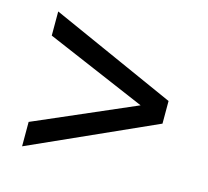

<svg xmlns="http://www.w3.org/2000/svg" viewBox="-74 -652 675 623"><g transform="rotate(15 263.5 -340.5)"><path d="M470 -303 49 -114V-196L386 -342L49 -486V-567L470 -379Z"/></g></svg>

Font: Hind Siliguri
Style: Regular
Weight: 400
Designer: Jyotish Sonowal
Foundry: Indian Type Foundry
Version: Version 1.001;PS 1.0;hotconv 1.0.86;makeotf.lib2.5.63406; tt